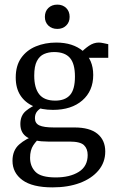

<svg xmlns="http://www.w3.org/2000/svg" viewBox="-20 -610 505 830"><path d="M435 45Q435 92 405.5 127Q376 162 325 181Q274 200 207 200Q120 200 77 168.5Q34 137 34 85Q34 40 63 14.5Q92 -11 134 -25L157 -18Q138 -3 124 18Q110 39 110 72Q110 109 133.5 133Q157 157 221 157Q282 157 320.5 133Q359 109 359 60Q359 33 343 17.5Q327 2 280 2H187Q129 2 98.5 -16Q68 -34 68 -74Q68 -111 92.5 -131Q117 -151 147 -162L166 -147Q150 -140 140.5 -128.5Q131 -117 131 -99Q131 -77 150 -68Q169 -59 213 -59H302Q368 -59 401.5 -31.5Q435 -4 435 45ZM383 -286Q383 -217 336 -176Q289 -135 209 -135Q160 -135 124 -151Q88 -167 68 -198Q48 -229 48 -275Q48 -326 71.5 -359.5Q95 -393 135 -409.5Q175 -426 223 -426Q295 -426 339 -389Q383 -352 383 -286ZM128 -283Q128 -230 149.5 -202.5Q171 -175 219 -175Q261 -175 282.5 -199Q304 -223 304 -279Q304 -335 282 -360Q260 -385 214 -385Q190 -385 170.5 -376.5Q151 -368 139.5 -346Q128 -324 128 -283ZM343 -360 323 -376Q344 -398 364.5 -412Q385 -426 407 -426Q416 -426 427 -423.5Q438 -421 448 -419V-360ZM281 -537Q281 -514 266 -499.5Q251 -485 228 -485Q204 -485 189 -499.5Q174 -514 174 -537Q174 -561 189 -575.5Q204 -590 228 -590Q251 -590 266 -575.5Q281 -561 281 -537Z"/></svg>

Font: Rasa
Style: Regular
Weight: 400
Designer: Anna Giedrys (Yrsa+Rasa design), David Brezina (Yrsa art-direction, Rasa art-direction, design)
Foundry: Rosetta Type Foundry
Version: Version 2.004